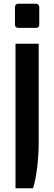

<svg xmlns="http://www.w3.org/2000/svg" viewBox="-20 -770 291 1027"><path d="M79 -621Q60 -621 60 -639V-730Q60 -750 79 -750H172Q181 -750 185.5 -744Q190 -738 190 -730V-639Q190 -621 172 -621ZM63 237V-536H187V-9Q187 57 179 123.5Q171 190 157 237Z"/></svg>

Font: Exo Thin SemiBold
Style: Regular
Weight: 600
Version: Version 2.000